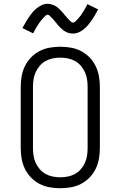

<svg xmlns="http://www.w3.org/2000/svg" viewBox="-20 -991 640 1019"><path d="M300 8Q272 8 243.5 3Q215 -2 190 -15Q165 -28 145 -48.5Q125 -69 112.5 -94.5Q100 -120 95 -148Q90 -176 90 -205V-530Q90 -559 95 -587Q100 -615 112.5 -640.5Q125 -666 145 -686.5Q165 -707 190 -720Q215 -733 243.5 -738Q272 -743 300 -743Q328 -743 356.5 -738Q385 -733 410 -720Q435 -707 455 -686.5Q475 -666 487.5 -640.5Q500 -615 505 -587Q510 -559 510 -530V-205Q510 -176 505 -148Q500 -120 487.5 -94.5Q475 -69 455 -48.5Q435 -28 410 -15Q385 -2 356.5 3Q328 8 300 8ZM300 -50Q320 -50 340 -54Q360 -58 377.5 -67.5Q395 -77 408.5 -92.5Q422 -108 430.5 -126.5Q439 -145 442 -165Q445 -185 445 -205V-530Q445 -550 442 -570Q439 -590 430.5 -608.5Q422 -627 408.5 -642.5Q395 -658 377.5 -667.5Q360 -677 340 -681Q320 -685 300 -685Q280 -685 260 -681Q240 -677 222.5 -667.5Q205 -658 191.5 -642.5Q178 -627 169.5 -608.5Q161 -590 158 -570Q155 -550 155 -530V-205Q155 -185 158 -165Q161 -145 169.5 -126.5Q178 -108 191.5 -92.5Q205 -77 222.5 -67.5Q240 -58 260 -54Q280 -50 300 -50ZM367 -813Q361 -813 354.5 -814Q348 -815 342.5 -816.5Q337 -818 331 -821Q325 -824 320 -827.5Q315 -831 310.5 -835Q306 -839 301.5 -843.5Q297 -848 292.5 -852.5Q288 -857 284.5 -861.5Q281 -866 277 -871Q273 -876 268.5 -881Q264 -886 260 -891Q256 -896 252 -899.5Q248 -903 243 -908Q238 -913 233 -913Q227 -913 223 -909Q219 -905 213.5 -899.5Q208 -894 205.5 -891Q203 -888 200 -884.5Q197 -881 193.5 -876.5Q190 -872 186.5 -866.5Q183 -861 179.5 -855.5Q176 -850 172 -843.5Q168 -837 164 -829.5Q160 -822 156 -814L99 -842Q109 -860 118 -875.5Q127 -891 136 -903.5Q145 -916 153.5 -926.5Q162 -937 174.5 -947Q187 -957 202 -964Q217 -971 233 -971Q239 -971 245.5 -969.5Q252 -968 257.5 -966.5Q263 -965 269 -962Q275 -959 280 -955.5Q285 -952 289.5 -948Q294 -944 298.5 -939.5Q303 -935 307.5 -930.5Q312 -926 315.5 -921.5Q319 -917 323 -912Q327 -907 331.5 -902Q336 -897 340 -892Q344 -887 348 -883.5Q352 -880 357 -875.5Q362 -871 367 -871Q373 -871 377 -874.5Q381 -878 386.5 -883.5Q392 -889 394.5 -892Q397 -895 400 -898.5Q403 -902 406.5 -906.5Q410 -911 413.5 -916.5Q417 -922 420.5 -927.5Q424 -933 428 -939.5Q432 -946 436 -953.5Q440 -961 444 -969L501 -941Q491 -923 482 -907.5Q473 -892 464 -879.5Q455 -867 446.5 -857Q438 -847 425.5 -836.5Q413 -826 398 -819.5Q383 -813 367 -813Z"/></svg>

Font: Iosevka Etoile Light
Style: Regular
Weight: 300
Designer: Belleve Invis
Foundry: Belleve Invis
Version: Version 25.0.1; ttfautohint (v1.8.4)